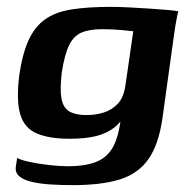

<svg xmlns="http://www.w3.org/2000/svg" viewBox="-20 -421 556 559"><path d="M192 118Q157 118 126.5 116Q96 114 72.5 108.5Q49 103 36.5 92.5Q24 82 26 65Q27 60 28 51.5Q29 43 30 39Q41 45 66.5 50.5Q92 56 123 59.5Q154 63 177 63Q235 63 267.5 47Q300 31 315 -5.5Q330 -42 334 -100L350 -98Q335 -67 312.5 -49.5Q290 -32 258.5 -24.5Q227 -17 183 -17Q123 -17 87 -32.5Q51 -48 39 -88Q27 -128 36 -201Q45 -264 63 -303.5Q81 -343 111 -364.5Q141 -386 188 -393.5Q235 -401 303 -401Q325 -401 355 -399.5Q385 -398 415 -396Q445 -394 468 -392Q491 -390 499 -388Q498 -385 495.5 -373Q493 -361 490.5 -345.5Q488 -330 486 -315L453 -77Q442 0 412 42.5Q382 85 328.5 101.5Q275 118 192 118ZM231 -86Q259 -86 282.5 -93.5Q306 -101 323 -119Q340 -137 345 -171L368 -330Q360 -331 334 -333.5Q308 -336 277 -336Q240 -336 217 -326Q194 -316 181 -289Q168 -262 160 -211Q154 -161 159 -134Q164 -107 182 -96.5Q200 -86 231 -86Z"/></svg>

Font: Genos Thin SemiBold
Style: Italic
Weight: 600
Italic angle: -8°
Version: Version 1.010